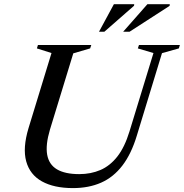

<svg xmlns="http://www.w3.org/2000/svg" viewBox="-20 -904 895 934"><path d="M223 -273.5Q201 -199.5 209.5 -151.5Q218 -103.5 257.2 -80.2Q296.5 -57 365.5 -57Q422 -57 468.5 -77Q515 -97 550.8 -142.5Q586.5 -188 610 -265L726.5 -646L650.5 -668.5L656 -685H855L850 -668.5L768 -645.5L646 -245.5Q619 -155.5 575.5 -98.8Q532 -42 472 -15.5Q412 11 335 11Q243 11 184.2 -21.5Q125.5 -54 107.5 -119Q89.5 -184 119 -281.5L230.5 -646L159.5 -668.5L164.5 -685H424L418.5 -668.5L336.5 -644.5ZM579 -749.5 697 -883.5H806L805 -875.5L610 -749.5ZM461.5 -749.5 534 -883.5H633L632 -876L487.5 -749.5Z"/></svg>

Font: Newsreader 36pt Medium
Style: Italic
Weight: 500
Italic angle: -17°
Designer: Hugues Gentile
Foundry: Production Type
Version: Version 1.003